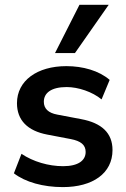

<svg xmlns="http://www.w3.org/2000/svg" viewBox="-20 -762 518 792"><path d="M239.2 9.8C362.7 9.8 444.1 -47.1 444.1 -143.1C444.1 -213.7 399 -254.9 314.7 -270.6L216.7 -289.2C178.4 -296.1 160.8 -314.7 160.8 -342.2C160.8 -378.4 191.2 -402.9 254.9 -402.9C302.9 -402.9 360.8 -383.3 399 -352L432.4 -432.4C388.2 -470.6 321.6 -489.2 253.9 -489.2C133.3 -489.2 50 -429.4 50 -336.3C50 -266.7 93.1 -222.5 174.5 -206.9L272.5 -188.2C312.7 -180.4 333.3 -164.7 333.3 -135.3C333.3 -100 302.9 -76.5 240.2 -76.5C180.4 -76.5 116.7 -95.1 68.6 -127.5L37.3 -47.1C84.3 -10.8 157.8 9.8 239.2 9.8ZM206.9 -543.1H289.2L428.4 -742.2H307.8Z"/></svg>

Font: LL Pando Sans
Style: Bold
Weight: 700
Designer: Joshua Smith
Foundry: Joshua Smith
Version: Version 1.000;Glyphs 3.2.1 (3258)